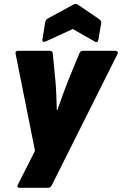

<svg xmlns="http://www.w3.org/2000/svg" viewBox="-20 -754 609 960"><path d="M79 185Q62 185 69 170L155 0L58 -485Q55 -500 72 -500H229Q243 -500 244 -485L257 -351Q260 -318 261.5 -281.5Q263 -245 264 -204H267Q281 -245 294 -280.5Q307 -316 320 -349L376 -485Q378 -491 382.5 -495.5Q387 -500 394 -500H557Q564 -500 567.5 -495.5Q571 -491 568 -485L240 170Q233 185 220 185ZM209 -547Q201 -543 196 -545.5Q191 -548 192 -556L206 -643Q209 -656 218 -661L347 -731Q359 -738 369 -731L475 -659Q488 -650 486 -638L472 -556Q469 -538 454 -546L344 -609Z"/></svg>

Font: Sofia Sans ExtraBlack
Style: Italic
Weight: 1000
Italic angle: -9°
Designer: Botio Nikoltchev, Ani Petrova
Foundry: lettersoup
Version: Version 4.100; ttfautohint (v1.8.4.7-5d5b)